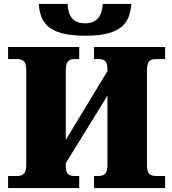

<svg xmlns="http://www.w3.org/2000/svg" viewBox="-20 -952 871 972"><path d="M413 -771C606 -771 637 -845 645 -932H500C497 -869 469 -834 411 -834C351 -834 325 -869 322 -932H176C184 -845 213 -771 413 -771ZM381 0V-61H361C325 -61 313 -72 313 -111V-126L524 -468V-121C524 -74 511 -61 476 -61H456V0H816V-61H772C738 -61 724 -73 724 -116V-593C724 -640 737 -653 772 -653H816V-714H456V-653H476C511 -653 524 -642 524 -599V-592L313 -244V-593C313 -640 325 -653 361 -653H381V-714H21V-653H64C99 -653 113 -640 113 -597V-121C113 -74 100 -61 64 -61H21V0Z"/></svg>

Font: UArctic Serif Black
Style: Regular
Weight: 900
Designer: Customization by Puisto advertising & original work Monotype Design Team
Foundry: Monotype Imaging Inc.
Version: Version 2.004